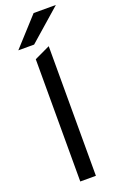

<svg xmlns="http://www.w3.org/2000/svg" viewBox="-173 -959 630 1005"><g transform="rotate(-20 142.0 -456.0)"><path d="M18 -756 160 -912H284L106 -756ZM88 0V-681L175 -722V0Z"/></g></svg>

Font: Overpass
Style: Regular
Weight: 400
Designer: Delve Withrington, Thomas Jockin
Foundry: Delve Fonts
Version: Version 3.000;DELV;Overpass